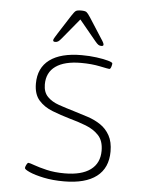

<svg xmlns="http://www.w3.org/2000/svg" viewBox="-52 -761 621 813"><g transform="rotate(5 258.0 -354.5)"><path d="M250 9Q202 9 164 1Q126 -7 103.5 -17Q81 -27 81 -33Q81 -38 85.5 -47Q90 -56 94 -56Q99 -56 119.5 -48.5Q140 -41 173.5 -33Q207 -25 250 -25Q322 -25 360 -53Q398 -81 398 -134Q398 -176 376.5 -199Q355 -222 321.5 -235Q288 -248 251 -258Q213 -269 177 -283Q141 -297 118.5 -322.5Q96 -348 96 -393Q96 -460 143 -495Q190 -530 279 -530Q312 -530 342 -526Q372 -522 391.5 -516.5Q411 -511 411 -506Q411 -501 408 -491.5Q405 -482 400 -482Q396 -482 360 -489.5Q324 -497 279 -497Q209 -497 171.5 -470.5Q134 -444 134 -393Q134 -360 152.5 -341Q171 -322 201.5 -311.5Q232 -301 266 -291Q296 -282 326.5 -272Q357 -262 381.5 -245.5Q406 -229 421 -202Q436 -175 436 -134Q436 -64 388.5 -27.5Q341 9 250 9ZM162 -576Q153 -576 153 -582Q153 -587 159.5 -597Q166 -607 170 -614L220 -692Q231 -709 237 -713.5Q243 -718 260 -718Q277 -718 283 -713.5Q289 -709 300 -692L350 -614Q355 -607 361 -597Q367 -587 367 -582Q367 -576 358 -576Q351 -576 345.5 -579.5Q340 -583 331 -594L260 -680L189 -594Q180 -583 174.5 -579.5Q169 -576 162 -576Z"/></g></svg>

Font: Asap Expanded Thin
Style: Regular
Weight: 100
Width: 7
Designer: Pablo Cosgaya
Foundry: Omnibus-Type
Version: Version 3.001; ttfautohint (v1.8.4.7-5d5b)